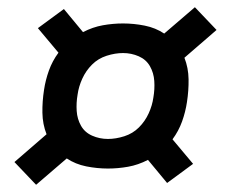

<svg xmlns="http://www.w3.org/2000/svg" viewBox="-20 -606 640 532"><path d="M80 -94 20 -157 109 -234Q98 -262 97.5 -293.5Q97 -325 102 -357Q106 -384 115.5 -410.5Q125 -437 142 -460L85 -528L157 -581L210 -517Q237 -531 265 -536Q293 -541 321 -541Q351 -541 381 -535Q411 -529 435 -513L520 -586L580 -523L491 -446Q502 -418 502.5 -386.5Q503 -355 498 -323Q494 -296 484.5 -269.5Q475 -243 458 -220L515 -152L443 -99L390 -163Q363 -149 335 -144Q307 -139 279 -139Q249 -139 219 -145Q189 -151 165 -167ZM279 -221Q301 -221 324.5 -228.5Q348 -236 365 -253Q382 -270 392 -292Q402 -314 405 -336Q409 -359 407.5 -381.5Q406 -404 395.5 -422.5Q385 -441 364.5 -450Q344 -459 321 -459Q299 -459 275.5 -451.5Q252 -444 235 -427Q218 -410 208 -388Q198 -366 195 -344Q191 -321 192.5 -298.5Q194 -276 204.5 -257.5Q215 -239 235.5 -230Q256 -221 279 -221Z"/></svg>

Font: Iosevka Aile Medium
Style: Italic
Weight: 500
Italic angle: -9°
Designer: Belleve Invis
Foundry: Belleve Invis
Version: Version 31.1.0; ttfautohint (v1.8.4)